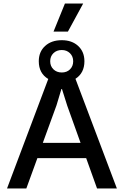

<svg xmlns="http://www.w3.org/2000/svg" viewBox="-20 -1074 705 1094"><path d="M454 -1054 367 -894H285L350 -1054ZM533 0 471 -173H193L130 0H20L255 -624Q201 -656 201 -725Q201 -779 237 -812Q273 -845 332 -845Q390 -845 425.5 -812Q461 -779 461 -725Q461 -658 410 -625L646 0ZM332 -789Q303 -789 284.5 -771Q266 -753 266 -725Q266 -697 284.5 -679Q303 -661 332 -661Q361 -661 379 -679Q397 -697 397 -725Q397 -753 378.5 -771Q360 -789 332 -789ZM224 -260H439L363 -472L333 -567H330L302 -474Z"/></svg>

Font: Elaine Sans Medium
Style: Regular
Weight: 500
Designer: Wei Huang
Foundry: Wei Huang
Version: Version 2.001;December 24, 2019;FontCreator 12.0.0.2547 64-b